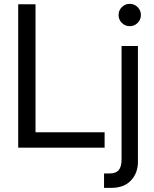

<svg xmlns="http://www.w3.org/2000/svg" viewBox="-20 -749 781 974"><path d="M72.3 0V-727.5H160.2V-78.1H510.7V0ZM596.7 -515.6H679.7V72.3Q679.7 128.4 644.5 166.3Q609.4 204.1 543.9 204.1H507.8V130.9H536.1Q567.9 130.9 582.3 113.8Q596.7 96.7 596.7 59.6ZM638.2 -616.2Q614.7 -616.2 598.1 -632.8Q581.5 -649.4 581.5 -672.9Q581.5 -696.3 598.1 -712.9Q614.7 -729.5 638.2 -729.5Q661.6 -729.5 678.2 -712.9Q694.8 -696.3 694.8 -672.9Q694.8 -649.4 678.2 -632.8Q661.6 -616.2 638.2 -616.2Z"/></svg>

Font: Inter Display
Style: Regular
Weight: 400
Designer: Rasmus Andersson
Foundry: rsms
Version: Version 4.001;git-9221beed3